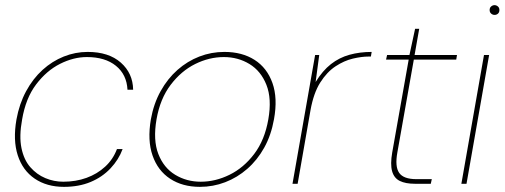

<svg xmlns="http://www.w3.org/2000/svg" viewBox="-20 -715 1963 747"><path d="M229 12Q162 12 115 -20Q68 -52 49 -111Q30 -170 44 -250Q55 -311 81.5 -360Q108 -409 145.5 -443Q183 -477 228 -495Q273 -513 321 -513Q403 -513 450 -471.5Q497 -430 498 -366H476Q473 -425 431 -459Q389 -493 318 -493Q266 -493 213.5 -466.5Q161 -440 120.5 -386.5Q80 -333 66 -250Q54 -185 63.5 -139Q73 -93 98 -64.5Q123 -36 156.5 -22Q190 -8 226 -8Q275 -8 316.5 -23Q358 -38 389 -66.5Q420 -95 435 -135H457Q442 -94 410 -60Q378 -26 332.5 -7Q287 12 229 12Z M758 12Q690 12 642 -19.5Q594 -51 573.5 -110Q553 -169 567 -251Q578 -312 605 -360.5Q632 -409 670.5 -443Q709 -477 755.5 -495Q802 -513 853 -513Q922 -513 970.5 -482Q1019 -451 1040 -392Q1061 -333 1046 -251Q1035 -189 1008 -140.5Q981 -92 942 -58Q903 -24 856 -6Q809 12 758 12ZM761 -8Q818 -8 873 -35Q928 -62 969 -116Q1010 -170 1024 -251Q1038 -331 1016.5 -385Q995 -439 950.5 -466Q906 -493 851 -493Q794 -493 739.5 -466Q685 -439 644 -385Q603 -331 589 -251Q575 -170 596 -116Q617 -62 661.5 -35Q706 -8 761 -8Z M1118 0 1206 -501H1222L1208 -396Q1235 -440 1267.5 -465.5Q1300 -491 1340 -502Q1380 -513 1426 -513L1423 -495H1414Q1387 -495 1353 -487Q1319 -479 1285.5 -457Q1252 -435 1226 -394Q1200 -353 1188 -286L1138 0Z M1594 0Q1558 0 1535.5 -11Q1513 -22 1505.5 -49Q1498 -76 1506 -122L1570 -483H1482L1486 -501H1573L1595 -603H1611L1593 -501H1758L1755 -483H1590L1526 -122Q1516 -67 1533 -42.5Q1550 -18 1600 -18H1660L1656 0Z M1775 0 1863 -501H1883L1795 0ZM1904 -657Q1897 -657 1891 -662Q1885 -667 1885 -676Q1885 -685 1891 -690Q1897 -695 1904 -695Q1911 -695 1917 -690Q1923 -685 1923 -676Q1923 -667 1917.5 -662Q1912 -657 1904 -657Z"/></svg>

Font: DM Sans 17pt Thin
Style: Italic
Weight: 250
Italic angle: -10°
Version: Version 4.004;gftools[0.9.30]